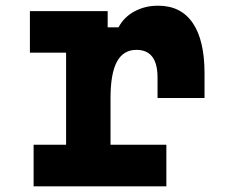

<svg xmlns="http://www.w3.org/2000/svg" viewBox="-20 -654 790 674"><path d="M85 -615H358V-558H396Q415 -594 452 -614Q489 -634 535 -634Q615 -634 656.5 -573.5Q698 -513 698 -396V-310H533V-382Q533 -479 459 -479Q413 -479 390.5 -437.5Q368 -396 368 -310V-146H564V0H98V-146H212V-469H85Z"/></svg>

Font: Martian Mono SemiExpanded
Style: Bold
Weight: 700
Width: 6
Designer: Roman Shamin
Foundry: Evil Martians
Version: Version 1.000